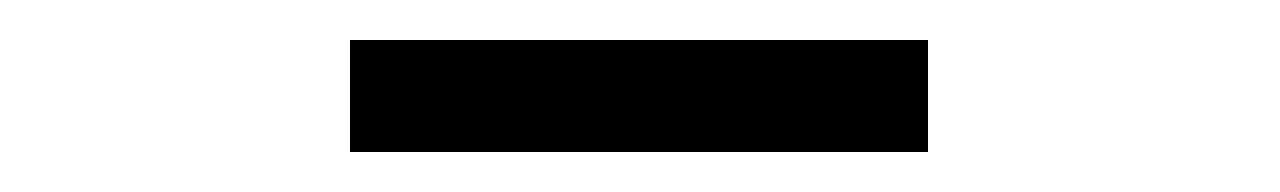

<svg xmlns="http://www.w3.org/2000/svg" viewBox="-20 -688 640 96"><path d="M155 -612V-668H444V-612Z"/></svg>

Font: Wittgenstein
Style: Italic
Weight: 400
Italic angle: -11°
Designer: Jörg Drees
Foundry: Jörg Drees
Version: Version 1.500